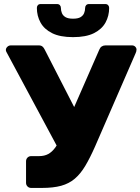

<svg xmlns="http://www.w3.org/2000/svg" viewBox="-20 -923 690 943"><path d="M133 0Q122.4 0 115.1 -7.2Q107.9 -14.5 107.9 -25.1V-130.7Q107.9 -141.7 115.1 -149Q122.4 -156.2 133 -156.2H171.4Q197.9 -156.2 216.7 -166.4Q235.6 -176.6 251.3 -198.1Q266.9 -219.5 281.6 -253.9L467.8 -679.4Q472 -689.9 479.8 -694.9Q487.5 -700 497.6 -700H628.6Q637.9 -700 644.2 -693.7Q650.5 -687.4 650.5 -679.4Q650.5 -674.8 649.1 -669.8Q647.6 -664.8 645.6 -660.5L447.1 -204Q422.2 -147.4 398.8 -108.3Q375.4 -69.1 347.2 -45.2Q319.1 -21.3 280.4 -10.6Q241.7 0 186.4 0ZM273.5 -179.7 11.1 -668.6Q8.8 -673.4 8.8 -677.5Q8.8 -686.1 16 -693.1Q23.3 -700 32.5 -700H171Q181.7 -700 188.4 -694.6Q195 -689.3 199.6 -679.4L365.7 -355.5ZM338.6 -740.6Q275 -740.6 236 -760.1Q197 -779.6 179.1 -812.2Q161.1 -844.9 161.1 -884.1Q161.1 -892.1 165.8 -897.6Q170.5 -903.1 180.1 -903.1H260.1Q269.1 -903.1 274.1 -897.6Q279.1 -892.1 279.1 -884.1Q279.1 -870.6 284.1 -858.4Q289.1 -846.2 301.9 -838.7Q314.8 -831.2 338.5 -831.2Q362.9 -831.2 375.5 -838.7Q388.1 -846.2 393.1 -858.4Q398.1 -870.6 398.1 -884.1Q398.1 -892.1 403.1 -897.6Q408.1 -903.1 417.1 -903.1H497.1Q506.1 -903.1 511.1 -897.6Q516.1 -892.1 516.1 -884.1Q516.1 -844.9 498.2 -812.2Q480.2 -779.6 441.4 -760.1Q402.6 -740.6 338.6 -740.6Z"/></svg>

Font: Rubik Light
Style: Regular
Weight: 300
Designer: Hubert and Fischer
Foundry: Hubert and Fischer
Version: Version 2.300;gftools[0.9.30]